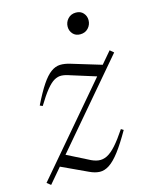

<svg xmlns="http://www.w3.org/2000/svg" viewBox="-111 -720 619 797"><g transform="rotate(-15 198.0 -322.0)"><path d="M-7.5 -3 388 -467 404 -453.5 9 10ZM60 -315.5 48.5 -320.5Q74 -372.5 94.5 -403Q115 -433.5 134 -447.2Q153 -461 173 -461.8Q193 -462.5 217 -455L359 -412L322 -372L202.5 -409.5Q183 -416.5 167.5 -417.2Q152 -418 136.5 -409.2Q121 -400.5 102.8 -378.2Q84.5 -356 60 -315.5ZM175 -2 51.5 -59.5 90 -100 185 -52Q206.5 -40 225.2 -37.5Q244 -35 262.5 -44.2Q281 -53.5 301.8 -76.8Q322.5 -100 348.5 -139L359 -132.5Q329 -80 305 -48.5Q281 -17 260 -3.2Q239 10.5 218.5 9.8Q198 9 175 -2ZM288 -562.5Q268 -562.5 256.5 -575.5Q245 -588.5 245 -606Q245 -625.5 258.2 -640Q271.5 -654.5 293 -654.5Q313 -654.5 324.5 -641.5Q336 -628.5 336 -611Q336 -591.5 322.8 -577Q309.5 -562.5 288 -562.5Z"/></g></svg>

Font: Newsreader 36pt Light
Style: Italic
Weight: 300
Italic angle: -17°
Designer: Hugues Gentile
Foundry: Production Type
Version: Version 1.003